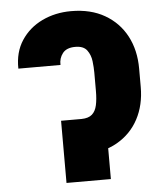

<svg xmlns="http://www.w3.org/2000/svg" viewBox="-53 -783 699 829"><g transform="rotate(-5 297.0 -368.5)"><path d="M216.3 -269.5H290.5Q320.8 -270 336.2 -283.7Q351.6 -297.4 357.2 -323Q362.8 -348.6 362.8 -384.8V-464.8Q362.8 -486.3 359.6 -513.7Q356.4 -541 341.3 -561.5Q326.2 -582 290.5 -582Q252.4 -582 235.6 -560.3Q218.8 -538.6 220.2 -509.8H37.6Q36.1 -581.1 69.6 -631.8Q103 -682.6 159.9 -710Q216.8 -737.3 285.6 -737.3Q370.6 -737.3 431.4 -702.1Q492.2 -667 524.7 -605.7Q557.1 -544.4 557.1 -464.8V-384.8Q557.1 -306.6 524.9 -246.1Q492.7 -185.5 431.9 -150.9Q371.1 -116.2 284.7 -116.2H216.3ZM394 -269.5V0H201.7V-269.5Z"/></g></svg>

Font: Inter 20pt Black
Style: Regular
Weight: 900
Version: Version 4.001;git-66647c0bb